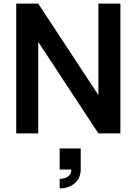

<svg xmlns="http://www.w3.org/2000/svg" viewBox="-20 -740 758 1065"><path d="M311 305V252.5Q318.5 252.5 334 249.2Q349.5 245.8 362.5 234.6Q375.6 223.4 375.3 200.2H311V83.5H427.7V200.2Q427.7 247.8 394.6 276.4Q361.5 305 311 305ZM70 0V-720H192L525.8 -212.5V-720H647.8V0H525.8L192 -507.7V0Z"/></svg>

Font: Manrope ExtraLight
Style: Regular
Weight: 200
Designer: Mikhail Sharanda
Foundry: Mikhail Sharanda
Version: Version 4.505